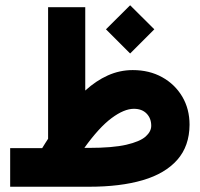

<svg xmlns="http://www.w3.org/2000/svg" viewBox="-20 -709 758 729"><path d="M382.3 -597.7 474.1 -689 565.9 -597.7 474.1 -505.9ZM140.1 -146.5Q146 -156.2 151.6 -165Q157.2 -173.8 162.6 -182.1V-681.6H303.7V-365.2Q344.2 -402.3 389.4 -422.6Q434.6 -442.9 483.9 -442.9Q546.9 -442.9 595.5 -416Q644 -389.2 671.9 -342.3Q699.7 -295.4 699.7 -235.4Q699.2 -154.3 653.1 -102.1Q606.9 -49.8 522 -24.9Q437 0 318.8 0H18.6V-146.5ZM316.9 -147.5Q407.7 -147.5 459.5 -159.4Q511.2 -171.4 532.7 -190.4Q554.2 -209.5 554.2 -231.4Q554.2 -259.8 536.6 -277.8Q519 -295.9 488.3 -295.9Q451.2 -295.9 403.6 -260.5Q356 -225.1 300.3 -147.5Z"/></svg>

Font: Vazir Black FD-WOL-UI
Style: Black-FD-WOL-UI
Weight: 900
Designer: Saber Rastikerdar
Foundry: Saber Rastikerdar
Version: Version 30.0.0